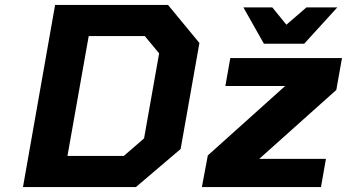

<svg xmlns="http://www.w3.org/2000/svg" viewBox="-20 -757 1404 777"><path d="M73 0 203 -737H660L787 -583L711 -154L530 0ZM1048 -580 965 -727H1082L1139 -657L1220 -727H1345L1211 -580ZM253 -126H481L563 -197L624 -541L566 -611H339ZM797 0 821 -128 1134 -409H892L912 -522H1364L1341 -393L1029 -114H1299L1279 0Z"/></svg>

Font: Tomorrow SemiBold
Style: Italic
Weight: 600
Italic angle: -10°
Designer: Tony de Marco, Monica Rizzolli
Foundry: Just in Type
Version: Version 2.002